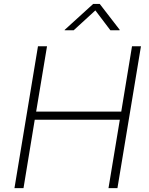

<svg xmlns="http://www.w3.org/2000/svg" viewBox="-20 -965 766 985"><path d="M54.2 0 174.8 -727.5H221.2L165.5 -392.6H602.1L657.2 -727.5H703.1L582.5 0H536.6L594.7 -350.6H158.2L100.6 0ZM357.9 -809.6H311.5L312 -812L458 -944.8H491.7L594.2 -812L593.3 -809.6H546.4L469.2 -911.6Z"/></svg>

Font: Inter 18pt ExtraLight
Style: Italic
Weight: 250
Italic angle: -9.3988°
Designer: Rasmus Andersson
Foundry: rsms
Version: Version 4.001;git-66647c0bb